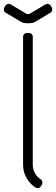

<svg xmlns="http://www.w3.org/2000/svg" viewBox="-44 -970 290 990"><path d="M75 -780V-120.5C75 -95.8 80.8 -73.2 92.5 -52.8C104.2 -32.2 119.5 -15.7 138.5 -3C143.2 0 148.2 0.9 153.8 -0.2C159.2 -1.4 163.5 -4.3 166.5 -9L172 -17.5C174.7 -22.2 175.5 -27.1 174.5 -32.2C173.5 -37.4 170.8 -41.7 166.5 -45C153.8 -53 143.8 -63.6 136.2 -76.8C128.8 -89.9 125 -104.5 125 -120.5V-780C125 -785.7 123.1 -790.4 119.2 -794.2C115.4 -798.1 110.7 -800 105 -800H95C89.3 -800 84.6 -798.1 80.8 -794.2C76.9 -790.4 75 -785.7 75 -780ZM137.5 -857.5 216 -904.5C220.7 -907.2 223.7 -911.2 225 -916.8C226.3 -922.2 225.7 -927.3 223 -932L217.5 -940.5C214.8 -945.2 210.8 -948.2 205.5 -949.5C200.2 -950.8 195.2 -950.2 190.5 -947.5L111 -900C104 -895.7 97.2 -895.7 90.5 -900L11 -947.5C6.3 -950.2 1.3 -950.8 -4 -949.5C-9.3 -948.2 -13.5 -945.2 -16.5 -940.5L-21.5 -932C-24.2 -927.3 -24.8 -922.2 -23.5 -916.8C-22.2 -911.2 -19.2 -907.2 -14.5 -904.5L64 -857.5L66 -856.5L68 -855.5C76 -851.8 85.2 -850 95.5 -850H105.5C116.2 -850 125.5 -851.8 133.5 -855.5L135.5 -856.5Z"/></svg>

Font: lerotica
Style: Regular
Weight: 400
Designer: defharo
Foundry: deFharo
Version: Version 1.001 2011